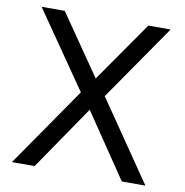

<svg xmlns="http://www.w3.org/2000/svg" viewBox="-79 -775 818 850"><g transform="rotate(10 330.0 -350.0)"><path d="M30 0H132L329 -288L524 0H630L384 -359L620 -700H520L331 -429L144 -700H40L277 -357Z"/></g></svg>

Font: Golos Text VF
Style: Regular
Weight: 400
Designer: A.Korolkova, Vitaly Kuzmin
Foundry: ParaType Ltd
Version: Version 2.005